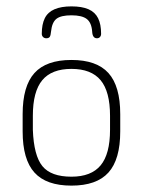

<svg xmlns="http://www.w3.org/2000/svg" viewBox="-20 -572 448 602"><path d="M51 -214V-160Q51 -72 88 -31Q125 10 204 10Q283 10 320 -31Q357 -72 357 -160V-214Q357 -302 320 -343Q283 -384 204 -384Q125 -384 88 -343Q51 -302 51 -214ZM325 -209V-165Q325 -89 295.5 -53.5Q266 -18 204 -18Q140 -18 113 -51Q86 -84 83 -165V-209Q83 -285 112.5 -320.5Q142 -356 204 -356Q266 -356 295.5 -320.5Q325 -285 325 -209ZM140 -473Q143 -502 157 -513Q171 -524 204 -524Q237 -524 252 -512.5Q267 -501 269 -473Q270 -452 284 -452Q290 -452 293.5 -456Q297 -460 297 -466Q297 -496 287.5 -515Q278 -534 257.5 -543Q237 -552 204 -552Q172 -552 151 -543Q130 -534 120.5 -515Q111 -496 111 -466Q111 -460 115 -456Q119 -452 125 -452Q133 -452 136 -456.5Q139 -461 140 -473Z"/></svg>

Font: Beiruti ExtraLight
Style: Regular
Weight: 250
Designer: Arlette Boutros
Foundry: Boutros
Version: Version 1.41